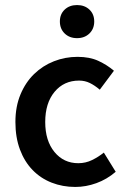

<svg xmlns="http://www.w3.org/2000/svg" viewBox="-20 -728 502 760"><path d="M278 12Q228 12 184.5 -5Q141 -22 109 -55Q77 -88 59 -136Q41 -184 41 -245Q41 -306 61 -354Q81 -402 115 -435Q149 -468 193.5 -485.5Q238 -503 287 -503Q335 -503 369.5 -487Q404 -471 431 -448L375 -373Q355 -390 335.5 -399.5Q316 -409 293 -409Q233 -409 196 -364.5Q159 -320 159 -245Q159 -171 195.5 -126.5Q232 -82 290 -82Q319 -82 344.5 -94.5Q370 -107 391 -124L438 -48Q403 -18 361.5 -3Q320 12 278 12ZM285 -577Q255 -577 236 -595.5Q217 -614 217 -643Q217 -672 236 -690Q255 -708 285 -708Q315 -708 334 -690Q353 -672 353 -643Q353 -614 334 -595.5Q315 -577 285 -577Z"/></svg>

Font: Giro Semibold
Style: Regular
Weight: 600
Designer: Paul D. Hunt
Foundry: Adobe Systems Incorporated
Version: Version 1.000;PS 1.0;hotconv 1.0.88;makeotf.lib2.5.647800